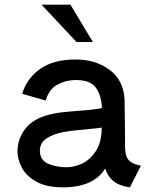

<svg xmlns="http://www.w3.org/2000/svg" viewBox="-20 -790 650 823"><path d="M584 -80 537 13Q492 7 466.5 -13.5Q441 -34 431 -68Q382 13 249 13Q178 13 134.5 -12Q91 -37 73 -72.5Q55 -108 55 -141Q55 -195 88.5 -238Q122 -281 189 -298Q223 -307 264.5 -310.5Q306 -314 315 -315Q380 -319 417 -327Q415 -380 391.5 -413.5Q368 -447 305 -447Q263 -447 226.5 -427.5Q190 -408 176 -359L75 -388Q95 -454 152 -494.5Q209 -535 304 -535Q390 -535 450 -490.5Q510 -446 514 -362Q515 -322 515.5 -255Q516 -188 516 -158Q517 -135 521.5 -121Q526 -107 540.5 -96Q555 -85 584 -80ZM419 -243H417L419 -242ZM416 -243Q396 -240 354 -236Q291 -231 250 -223.5Q209 -216 180 -197Q151 -178 151 -144Q151 -103 187 -88Q223 -73 266 -73Q296 -73 330 -88Q364 -103 390 -141Q416 -179 416 -243ZM378 -610H308L158 -770H282Z"/></svg>

Font: Shippori Antique
Style: Regular
Weight: 400
Designer: FONTDASU
Foundry: FONTDASU / Google Inc. / but / Adobe
Version: Version 2.001